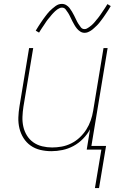

<svg xmlns="http://www.w3.org/2000/svg" viewBox="-20 -766 640 983"><path d="M487 197H466L499 0H424L441 -104Q427 -78 405 -55.5Q383 -33 356 -18.5Q329 -4 300 2Q271 8 243 8Q214 8 186.5 1.5Q159 -5 137 -20.5Q115 -36 100.5 -59Q86 -82 79.5 -109Q73 -136 74 -165Q75 -194 80 -223L129 -520H150L100 -220Q96 -194 95 -168Q94 -142 99.5 -117.5Q105 -93 118 -72Q131 -51 151 -37Q171 -23 196 -17Q221 -11 247 -11Q271 -11 296 -15.5Q321 -20 345 -32Q369 -44 388.5 -62.5Q408 -81 422 -103Q436 -125 444.5 -149.5Q453 -174 457 -199L510 -520H531L448 -19H523ZM413 -598Q401 -598 391 -604.5Q381 -611 374 -619.5Q367 -628 361.5 -637.5Q356 -647 350.5 -657.5Q345 -668 340 -679Q335 -690 329 -699.5Q323 -709 316 -718Q309 -727 297 -727Q292 -727 289.5 -726Q287 -725 282.5 -723Q278 -721 273 -717.5Q268 -714 262 -708.5Q256 -703 253 -699.5Q250 -696 247 -693Q244 -690 241.5 -686.5Q239 -683 236 -679.5Q233 -676 229.5 -672Q226 -668 223 -664Q220 -660 216.5 -655Q213 -650 210 -645Q207 -640 203 -634.5Q199 -629 195.5 -623.5Q192 -618 188 -612Q184 -606 180 -599L163 -609Q170 -621 176.5 -631Q183 -641 189 -650Q195 -659 201 -667.5Q207 -676 212.5 -683Q218 -690 223 -696.5Q228 -703 233.5 -708.5Q239 -714 248 -722Q257 -730 265 -735.5Q273 -741 280.5 -743.5Q288 -746 297 -746Q309 -746 319 -740Q329 -734 336 -725Q343 -716 348.5 -706.5Q354 -697 359.5 -686.5Q365 -676 370 -665Q375 -654 381 -644.5Q387 -635 394 -626Q401 -617 413 -617Q418 -617 420.5 -618Q423 -619 427.5 -621.5Q432 -624 437 -627.5Q442 -631 448 -636Q454 -641 457 -644.5Q460 -648 463 -651Q466 -654 468.5 -657.5Q471 -661 474 -664.5Q477 -668 480.5 -672Q484 -676 487 -680.5Q490 -685 493.5 -689.5Q497 -694 500 -699Q503 -704 507 -709.5Q511 -715 514.5 -720.5Q518 -726 522 -732Q526 -738 530 -745L547 -735Q541 -724 534 -713.5Q527 -703 521 -694Q515 -685 509 -676.5Q503 -668 497.5 -661Q492 -654 487 -647.5Q482 -641 476.5 -636Q471 -631 462 -622.5Q453 -614 445 -609Q437 -604 429.5 -601Q422 -598 413 -598Z"/></svg>

Font: Iosevka Aile Thin
Style: Italic
Weight: 100
Italic angle: -9°
Designer: Belleve Invis
Foundry: Belleve Invis
Version: Version 31.1.0; ttfautohint (v1.8.4)